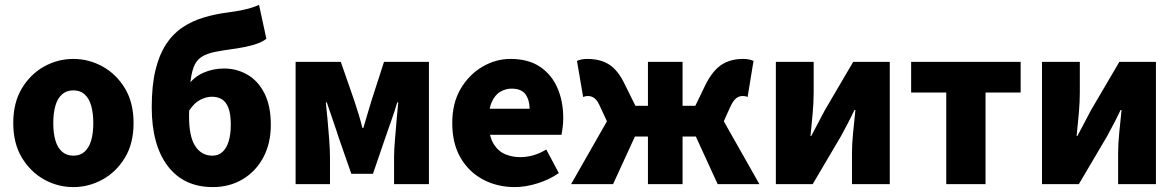

<svg xmlns="http://www.w3.org/2000/svg" viewBox="-20 -750 4789 782"><path d="M279 12Q215 12 159.5 -19Q104 -50 69 -108Q34 -166 34 -249Q34 -332 69 -390Q104 -448 159.5 -479Q215 -510 279 -510Q342 -510 398 -479Q454 -448 489 -390Q524 -332 524 -249Q524 -166 489 -108Q454 -50 398 -19Q342 12 279 12ZM279 -116Q307 -116 325 -132.5Q343 -149 351.5 -178.5Q360 -208 360 -249Q360 -289 351.5 -319Q343 -349 325 -365.5Q307 -382 279 -382Q251 -382 232.5 -365.5Q214 -349 205.5 -319Q197 -289 197 -249Q197 -208 205.5 -178.5Q214 -149 232.5 -132.5Q251 -116 279 -116Z M847 12Q728 12 663 -74Q598 -160 598 -313Q598 -401 613 -463.5Q628 -526 655.5 -568.5Q683 -611 722 -637.5Q761 -664 809 -678.5Q857 -693 913 -700Q943 -704 964.5 -708.5Q986 -713 1002.5 -718Q1019 -723 1035 -730L1065 -592Q1046 -577 1013 -567.5Q980 -558 946 -553Q893 -546 857.5 -539Q822 -532 800.5 -518Q779 -504 768.5 -476Q758 -448 754 -399.5Q750 -351 750 -275Q750 -193 775.5 -154.5Q801 -116 845 -116Q870 -116 886.5 -131.5Q903 -147 911.5 -175Q920 -203 920 -242Q920 -285 910.5 -310Q901 -335 884 -345.5Q867 -356 843 -356Q820 -356 795.5 -343.5Q771 -331 750 -299L743 -398Q767 -435 807 -453Q847 -471 893 -471Q944 -471 987.5 -446Q1031 -421 1057 -370Q1083 -319 1083 -242Q1083 -166 1052.5 -109Q1022 -52 968.5 -20Q915 12 847 12Z M1184 0V-498H1368L1423 -340Q1433 -310 1441 -283.5Q1449 -257 1456 -229H1460Q1468 -257 1476 -283.5Q1484 -310 1493 -340L1544 -498H1727V0H1585V-110Q1585 -138 1588.5 -179.5Q1592 -221 1595.5 -263Q1599 -305 1602 -333H1598Q1588 -299 1574 -259.5Q1560 -220 1549 -188L1499 -42H1411L1360 -188Q1350 -220 1336 -260Q1322 -300 1311 -333H1307Q1310 -305 1314 -263Q1318 -221 1321 -179.5Q1324 -138 1324 -110V0Z M2077 12Q2005 12 1947 -19Q1889 -50 1855.5 -108Q1822 -166 1822 -249Q1822 -330 1856 -388Q1890 -446 1944.5 -478Q1999 -510 2059 -510Q2132 -510 2179.5 -478Q2227 -446 2250.5 -391.5Q2274 -337 2274 -270Q2274 -249 2271.5 -230Q2269 -211 2267 -201H1947L1945 -307H2137Q2137 -342 2120.5 -365.5Q2104 -389 2063 -389Q2040 -389 2018 -376.5Q1996 -364 1982.5 -333.5Q1969 -303 1970 -249Q1972 -193 1991 -163Q2010 -133 2038.5 -121.5Q2067 -110 2098 -110Q2126 -110 2152 -117.5Q2178 -125 2205 -141L2256 -45Q2217 -18 2168.5 -3Q2120 12 2077 12Z M2306 0 2452 -256 2426 -312Q2414 -340 2402 -349.5Q2390 -359 2374 -359Q2369 -359 2364.5 -358Q2360 -357 2355 -355L2330 -502Q2348 -510 2372 -510Q2426 -510 2462 -486.5Q2498 -463 2525 -406L2568 -319H2619V-498H2760V-319H2812L2854 -406Q2883 -463 2919 -486.5Q2955 -510 3007 -510Q3031 -510 3049 -502L3025 -355Q3021 -357 3015.5 -358Q3010 -359 3005 -359Q2990 -359 2978 -349.5Q2966 -340 2953 -312L2928 -256L3073 0H2903L2814 -194H2760V0H2619V-194H2566L2477 0Z M3140 0V-498H3294V-373Q3294 -335 3290 -289Q3286 -243 3281 -196H3284Q3296 -220 3312.5 -250Q3329 -280 3340 -302L3455 -498H3604V0H3450V-126Q3450 -163 3454.5 -208.5Q3459 -254 3464 -302H3460Q3449 -278 3433 -247.5Q3417 -217 3405 -195L3290 0Z M3834 0V-373H3691V-498H4137V-373H3994V0Z M4224 0V-498H4378V-373Q4378 -335 4374 -289Q4370 -243 4365 -196H4368Q4380 -220 4396.5 -250Q4413 -280 4424 -302L4539 -498H4688V0H4534V-126Q4534 -163 4538.5 -208.5Q4543 -254 4548 -302H4544Q4533 -278 4517 -247.5Q4501 -217 4489 -195L4374 0Z"/></svg>

Font: Source Sans 3 ExtraBold
Style: Regular
Weight: 800
Designer: Paul D. Hunt
Foundry: Adobe
Version: Version 3.052;hotconv 1.1.0;makeotfexe 2.6.0